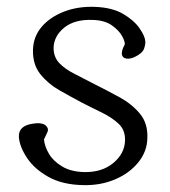

<svg xmlns="http://www.w3.org/2000/svg" viewBox="-20 -520 494 559"><path d="M136 -381Q136 -354 152.5 -336.5Q169 -319 197 -305Q225 -291 257 -274Q291 -257 327 -237.5Q363 -218 387 -189.5Q411 -161 409 -117Q408 -78 382 -46.5Q356 -15 314.5 2.5Q273 20 223 19Q162 18 121 -5Q80 -28 58.5 -60.5Q37 -93 35 -121Q33 -154 76 -160Q108 -165 117 -150Q122 -143 117.5 -134Q113 -125 108 -114Q110 -93 123 -71.5Q136 -50 161.5 -35Q187 -20 225 -19Q277 -18 310 -45.5Q343 -73 344 -111Q345 -141 325.5 -159.5Q306 -178 276 -192.5Q246 -207 215 -223Q185 -239 152.5 -257.5Q120 -276 97.5 -304Q75 -332 76 -375Q77 -413 101 -441.5Q125 -470 166 -486Q207 -502 257 -500Q307 -498 338.5 -479.5Q370 -461 386 -438Q402 -415 403 -400Q404 -392 399.5 -378.5Q395 -365 372 -354Q359 -348 348 -349.5Q337 -351 335 -361Q334 -368 336.5 -375.5Q339 -383 343 -390Q345 -397 336 -414Q327 -431 306 -446Q285 -461 250 -462Q197 -464 167 -439.5Q137 -415 136 -381Z"/></svg>

Font: Diphylleia
Style: Regular
Weight: 400
Designer: Minha Hyung
Foundry: JAMO
Version: Version 1.000; ttfautohint (v1.8.4.7-5d5b);gftools[0.9.28]